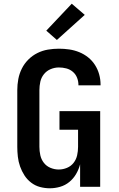

<svg xmlns="http://www.w3.org/2000/svg" viewBox="-20 -1005 640 1033"><path d="M248 8Q221 8 195 1Q169 -6 147.5 -22.5Q126 -39 111.5 -61.5Q97 -84 88 -109.5Q79 -135 76 -162Q73 -189 73 -215V-520Q73 -550 78.5 -579.5Q84 -609 97.5 -636Q111 -663 132.5 -684.5Q154 -706 181 -719.5Q208 -733 237.5 -738Q267 -743 297 -743Q325 -743 352.5 -739Q380 -735 406 -724.5Q432 -714 454 -696.5Q476 -679 491 -655.5Q506 -632 513.5 -605Q521 -578 521 -550V-546H402V-548Q402 -568 394.5 -587Q387 -606 371.5 -619Q356 -632 336.5 -637Q317 -642 297 -642Q274 -642 252.5 -633Q231 -624 216.5 -606Q202 -588 197 -565.5Q192 -543 192 -520V-215Q192 -192 197 -169.5Q202 -147 216 -129Q230 -111 251.5 -102Q273 -93 296 -93Q319 -93 340.5 -102Q362 -111 376 -129Q390 -147 395 -169.5Q400 -192 400 -215V-307H300V-407H519V0H411V-121Q404 -94 389.5 -69Q375 -44 353 -26Q331 -8 303.5 0Q276 8 248 8ZM286 -790 229 -840 366 -985 436 -925Z"/></svg>

Font: R Plex Mono
Style: Bold
Weight: 700
Monospace: yes
Designer: Belleve Invis
Foundry: Belleve Invis
Version: Version 31.8.0